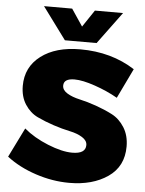

<svg xmlns="http://www.w3.org/2000/svg" viewBox="-61 -971 777 1026"><g transform="rotate(5 327.5 -458.5)"><path d="M12 -105 90 -263Q143 -218 219.5 -187Q296 -156 351 -156Q423 -156 423 -203Q423 -227 396 -244Q369 -261 328 -269.5Q287 -278 240 -293.5Q193 -309 152 -328.5Q111 -348 84 -389.5Q57 -431 57 -489Q57 -590 136 -650Q215 -710 347 -710Q514 -710 640 -629L563 -469Q507 -501 440 -524Q373 -547 330 -547Q272 -547 272 -509Q272 -485 299 -468.5Q326 -452 367 -443Q408 -434 455 -417.5Q502 -401 543 -380Q584 -359 611 -316Q638 -273 638 -214Q638 -107 556 -50.5Q474 6 349 6Q259 6 168.5 -24Q78 -54 12 -105ZM133 -923H284L345 -832L406 -923H557L430 -751H260Z"/></g></svg>

Font: Trueno
Style: ExBd
Weight: 800
Designer: Julieta Ulanovsky
Foundry: Julieta Ulanovsky
Version: Version 3.001b